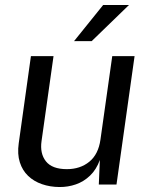

<svg xmlns="http://www.w3.org/2000/svg" viewBox="-20 -743 602 773"><path d="M219.4 10Q181.3 9.7 148.8 -1.6Q116.3 -12.8 93.3 -34.8Q70.2 -56.8 59.8 -89.7Q49.3 -122.5 55.4 -166.1L104.5 -517H195.5L147.3 -175.4Q140 -125 164.9 -93.5Q189.9 -62 249.2 -62Q303 -62 339.6 -91.9Q376.1 -121.7 384.4 -180.7L431.9 -517H521.8L449 0H377.8L382 -98.8Q367.8 -60.1 342.6 -36Q317.5 -11.9 285.7 -0.8Q253.9 10.3 219.4 10ZM278.2 -577.5 395.4 -723H499.4L349.2 -577.5Z"/></svg>

Font: Public Sans Thin
Style: Italic
Weight: 100
Italic angle: -8°
Designer: The Public Sans project authors (U.S. Web Design System). Libre Franklin designed by Pablo Impallari and Rodrigo Fuenzal
Version: Version 2.000